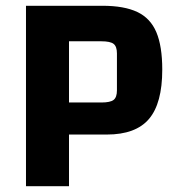

<svg xmlns="http://www.w3.org/2000/svg" viewBox="-20 -645 599 665"><path d="M219 -179V0H70V-625H335Q410 -625 455.5 -603.5Q501 -582 521.5 -533.5Q542 -485 542 -404Q542 -287 496 -233Q450 -179 350 -179ZM219 -290H331Q362 -290 373.5 -299Q385 -308 385 -332V-460Q385 -484 373.5 -493Q362 -502 331 -502H219Z"/></svg>

Font: Changa SemiBold
Style: Regular
Weight: 600
Designer: Eduardo Rodriguez Tunni
Foundry: Eduardo Rodriguez Tunni
Version: Version 3.002; ttfautohint (v1.8.2)